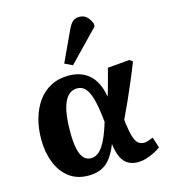

<svg xmlns="http://www.w3.org/2000/svg" viewBox="-121 -911 906 1023"><g transform="rotate(-15 332.5 -400.0)"><path d="M241 15Q178 15 134.7 -18Q91.5 -51 69 -108Q46.5 -165 46.5 -236.5Q46.5 -297 61.2 -349.5Q76 -402 104.7 -442.3Q133.5 -482.5 176.5 -505Q219.5 -527.5 275.5 -527.5Q306.5 -527.5 334.3 -518.8Q362 -510 384.8 -491.3Q407.5 -472.5 423.5 -441.8Q439.5 -411 447 -366.5H448Q454.5 -387.5 461 -410.8Q467.5 -434 474.5 -460Q481.5 -486 488.5 -513.5L609.5 -524L626.5 -511.5Q607 -461.5 585.5 -411Q564 -360.5 542.8 -313.3Q521.5 -266 501 -223.5L503.5 -199Q510 -152.5 518.5 -126Q527 -99.5 540 -88.5Q553 -77.5 571.5 -77.5Q582 -77.5 595.3 -81.8Q608.5 -86 622.5 -92L642 -33.5Q626 -21.5 604.8 -10.8Q583.5 0 560.3 7Q537 14 513 14Q485 14 462.3 2Q439.5 -10 425 -38Q410.5 -66 404.5 -114H403.5Q386.5 -70.5 364.5 -41.5Q342.5 -12.5 312.5 1.3Q282.5 15 241 15ZM278 -71Q304 -71 324.8 -90.8Q345.5 -110.5 363.3 -148.3Q381 -186 397 -239.5L394 -266.5Q386.5 -332.5 374.8 -372.5Q363 -412.5 345.3 -431.2Q327.5 -450 301.5 -450Q277.5 -450 259.5 -436.2Q241.5 -422.5 229.5 -395.2Q217.5 -368 211.8 -328Q206 -288 206 -235Q206 -180.5 213.5 -144Q221 -107.5 237 -89.3Q253 -71 278 -71ZM312.5 -574.5 269.5 -595 347.5 -762.5Q360.5 -790.5 374.3 -802.8Q388 -815 411 -815Q435 -815 451 -800.5Q467 -786 477 -760.5V-744.5Z"/></g></svg>

Font: Literata
Style: Italic
Weight: 400
Italic angle: -2°
Designer: Latin by Veronika Burian and Jose Scaglione. Greek by Irene Vlachou. Cyrillic by Vera Evstafieva
Foundry: TypeTogether
Version: Version 3.103;gftools[0.9.29]